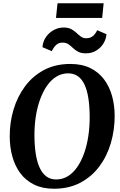

<svg xmlns="http://www.w3.org/2000/svg" viewBox="-20 -1144 735 1174"><path d="M310.1 10Q239.9 10 188.7 -15.2Q137.6 -40.4 104.7 -84.4Q71.8 -128.4 55.8 -186Q39.8 -243.6 39.5 -308.4Q39 -394.6 62.8 -474.2Q86.6 -553.8 133.5 -616.7Q180.5 -679.6 249.8 -716.3Q319.2 -753 410.2 -753Q481.1 -753 532.3 -727.8Q583.4 -702.6 616.3 -658.6Q649.1 -614.5 665 -557.8Q680.8 -501.1 681.1 -438Q681.6 -351 658.2 -270.5Q634.8 -190 587.9 -126.9Q540.9 -63.9 471.4 -26.9Q401.8 10 310.1 10ZM323.2 -46.7Q362.9 -46.7 395.5 -66.9Q428 -87.1 452.9 -123.5Q477.9 -159.9 494.8 -208.1Q511.8 -256.4 520.2 -313Q528.7 -369.6 528.4 -430.3Q528.1 -494.3 520.3 -543.6Q512.6 -592.9 496.7 -626.7Q480.9 -660.5 456.2 -678Q431.5 -695.5 396.8 -695.5Q357.5 -695.5 324.7 -675.4Q291.9 -655.2 267 -619.2Q242.1 -583.1 224.8 -535.1Q207.5 -487.1 198.9 -431.3Q190.3 -375.4 190.6 -315.8Q190.9 -250.8 199.1 -200.7Q207.2 -150.5 223.6 -116.3Q239.9 -82 264.7 -64.4Q289.6 -46.7 323.2 -46.7ZM239.6 -855.4Q242.4 -891 261.3 -918Q280.3 -945 308.9 -960.4Q337.6 -975.8 368.6 -975.8Q397 -975.8 415.6 -965.9Q434.1 -956 447.7 -943Q461.3 -929.9 474.8 -920.1Q488.4 -910.2 506.8 -910.2Q532 -910.2 547.8 -923.3Q563.7 -936.4 574.2 -959.2L630.9 -935Q629 -905.5 612.8 -878.7Q596.5 -851.9 569 -834.9Q541.6 -817.9 505.9 -817.9Q476 -817.9 457.6 -827.8Q439.2 -837.7 425.8 -850.7Q412.5 -863.7 398.2 -873.6Q384 -883.5 362.3 -883.5Q338.7 -883.5 323.4 -869.3Q308.1 -855.2 296.8 -831.2ZM331.8 -1124H613.8L604.7 -1034.4H322.4Z"/></svg>

Font: Merriweather 7pt Light
Style: Italic
Weight: 300
Italic angle: -7.8°
Designer: Eben Sorkin
Foundry: Eben Sorkin
Version: Version 2.200;gftools[0.9.31]